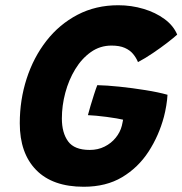

<svg xmlns="http://www.w3.org/2000/svg" viewBox="-20 -689 696 733"><path d="M299.6 24Q180.9 24 118.2 -39.9Q55.5 -103.9 55.5 -218.4Q55.5 -307.9 81.8 -388.9Q108 -470 157.2 -533.1Q206.4 -596.2 275.9 -632.6Q345.4 -669 431.4 -669Q481.6 -669 527.7 -655.2Q573.8 -641.5 607.9 -616.4Q642.1 -591.4 656.5 -556.9Q644.8 -546.1 619.6 -526.6Q594.4 -507.1 564.1 -486.6Q533.9 -466.1 506.8 -451.9Q499.9 -468.8 488 -483.1Q476.1 -497.5 456.3 -506.2Q436.5 -515 405.6 -515Q361.9 -515 326.9 -490.2Q292 -465.5 267.2 -424.7Q242.4 -383.9 229.3 -334.8Q216.2 -285.8 216.2 -236.6Q216.2 -181.8 240.1 -149.2Q264 -116.6 322.5 -116.6Q354.1 -116.6 379.4 -129.4Q404.8 -142.1 421.8 -163.2Q438.9 -184.2 445.1 -208.8Q446.6 -215.6 447.8 -221.4Q449 -227.1 449.9 -232.1Q441.8 -234.2 424.8 -237.1Q407.9 -240 387.2 -242.7Q366.6 -245.4 347.4 -247.2Q328.2 -249 315.6 -249.4Q319.1 -263.2 325.6 -285.1Q332.1 -306.9 339.1 -328.7Q346.1 -350.5 351.4 -363.9Q386.6 -363.2 436.2 -358.1Q485.8 -352.9 535.4 -344.9Q585 -337 619.5 -327.2Q618.6 -309 614.8 -285.8Q611 -262.6 605.9 -243.4Q586.6 -171 547.1 -110.1Q507.5 -49.2 446.3 -12.6Q385.1 24 299.6 24Z"/></svg>

Font: Grandstander Thin
Style: Italic
Weight: 100
Italic angle: -15°
Designer: Tyler Finck
Foundry: Etcetera Type Co
Version: Version 1.200